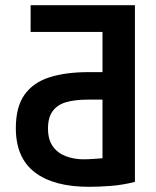

<svg xmlns="http://www.w3.org/2000/svg" viewBox="-20 -713 600 740"><path d="M323 7Q187 7 114 -49Q41 -105 41 -219Q41 -301 74.5 -348Q108 -395 170.5 -415Q233 -435 321 -435H375V-590H98V-693H500V-12Q453 0 407.5 3.5Q362 7 323 7ZM302 -99Q320 -99 340 -100.5Q360 -102 375 -103V-329H317Q270 -329 236 -319.5Q202 -310 183.5 -285.5Q165 -261 165 -218Q165 -175 183.5 -149Q202 -123 233.5 -111Q265 -99 302 -99Z"/></svg>

Font: Ubuntu Sans Mono SemiBold
Style: Regular
Weight: 600
Monospace: yes
Designer: Dalton Maag Ltd
Foundry: Dalton Maag Ltd
Version: Version 1.006